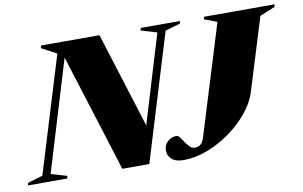

<svg xmlns="http://www.w3.org/2000/svg" viewBox="-127 -858 1598 1013"><g transform="rotate(-10 672.0 -352.0)"><path d="M162 -13.5 158.5 0H-52L-48 -13.5L32 -37L222 -658.5L141 -701.5L145 -715H457.5L618 -203.5L761 -676.5L675.5 -701.5L679 -715H889.5L885.5 -701.5L805.5 -678L598.5 0H454L256 -630.5L76.5 -38.5ZM1192.5 -282.5Q1175.5 -226.5 1132.5 -174Q1089.5 -121.5 1031.2 -79.8Q973 -38 907.8 -13.5Q842.5 11 781 11Q739 11 718 -8Q697 -27 697 -53.5Q697 -83 716.8 -102Q736.5 -121 765.5 -121Q774 -121 782.8 -109.2Q791.5 -97.5 801.8 -82Q812 -66.5 824.2 -54.8Q836.5 -43 852 -43Q866.5 -43 879.8 -51.8Q893 -60.5 902 -89.5L1083 -676.5L1015 -701.5L1018.5 -715H1396L1392.5 -701.5L1311.5 -668Z"/></g></svg>

Font: Newsreader Display ExtraBold
Style: Italic
Weight: 800
Italic angle: -17°
Designer: Hugues Gentile
Foundry: Production Type
Version: Version 1.001